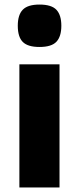

<svg xmlns="http://www.w3.org/2000/svg" viewBox="-20 -822 346 842"><path d="M153 -616Q102 -616 80 -638Q58 -660 58 -709Q58 -757 80 -779.5Q102 -802 153 -802Q206 -802 227.5 -779Q249 -756 249 -709Q249 -662 227.5 -639Q206 -616 153 -616ZM65 -540H241V0H65Z"/></svg>

Font: Encode Sans Wide
Style: Bold
Weight: 700
Designer: Pablo Impallari, Andres Torresi
Foundry: Pablo Impallari, Andres Torresi
Version: Version 1.000; ttfautohint (v1.00) -l 8 -r 50 -G 200 -x 14 -